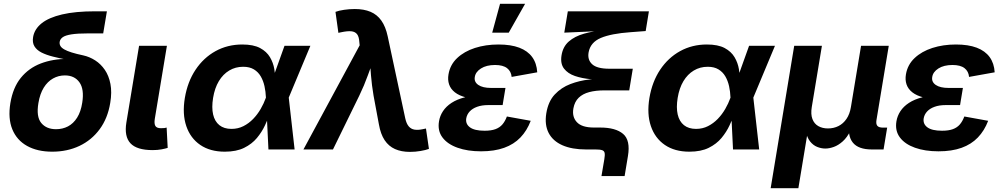

<svg xmlns="http://www.w3.org/2000/svg" viewBox="-20 -787 5280 1011"><path d="M255.1 11.7Q177 11.7 122.7 -18.5Q68.4 -48.7 44.9 -106.1Q21.4 -163.4 34.6 -244.2Q48.1 -325.8 89.7 -377.2Q131.4 -428.5 194.7 -452.8Q258 -477 335.9 -477L334.9 -472.2Q294 -480 258.9 -488.9Q223.8 -497.7 198.5 -510.5Q173.3 -523.4 161.3 -543.2Q149.3 -563 154.4 -592.5Q161.7 -634.1 199.2 -664.3Q236.8 -694.5 306.9 -711Q377 -727.5 481.4 -727.5H542.9L523.4 -611.2H445.8Q388.6 -611.2 356.4 -606.1Q324.2 -600.9 310.4 -591.1Q296.7 -581.2 294.3 -567Q292.4 -555.2 298 -545.2Q303.6 -535.3 318.3 -526.9Q332.9 -518.5 357.7 -510.7Q382.5 -502.9 418.7 -495.3Q451.6 -488 481.3 -469Q510.9 -450 532 -419.2Q553.1 -388.4 561.5 -345Q569.9 -301.6 560.5 -245.3Q547.3 -164.3 505 -106.8Q462.6 -49.2 398.3 -18.7Q334 11.7 255.1 11.7ZM274.9 -106.7Q309.6 -106.7 338 -121.5Q366.4 -136.4 386 -167.4Q405.7 -198.4 413.1 -246.6Q424.2 -317.1 398.3 -353.5Q372.4 -389.9 321.6 -389.9Q287.9 -389.9 259.1 -373.7Q230.4 -357.6 210.4 -325.5Q190.4 -293.3 182.3 -244.8Q170 -172.6 197.1 -139.6Q224.1 -106.7 274.9 -106.7Z M783.8 3.4Q700.2 3.4 666.8 -32.6Q633.5 -68.6 645.4 -141.7L712.3 -545.9H858.9L795.2 -161.8Q791 -135.8 798.1 -123.8Q805.2 -111.9 827.5 -111.9Q839.3 -111.9 846 -112.7Q852.6 -113.6 857.4 -115.3L863 -8.3Q851.5 -4.6 830.7 -0.6Q810 3.4 783.8 3.4Z M1163.8 11.7Q1086.7 11.7 1034.7 -23.7Q982.7 -59.2 961 -122.9Q939.3 -186.6 953.3 -271.3Q967.7 -356.8 1009.8 -419.9Q1051.9 -483 1115.1 -517.9Q1178.4 -552.7 1255.7 -552.7Q1314.5 -552.7 1349.4 -534.1Q1384.2 -515.4 1401.6 -485.8Q1419 -456.3 1424.5 -422.9Q1429.9 -389.6 1430.2 -360.5H1477.7L1500.3 -274.4L1531.3 0H1393.5L1380.2 -274.4Q1379 -304.5 1372.7 -333.2Q1366.4 -361.8 1353 -384.9Q1339.6 -407.9 1317.1 -421.6Q1294.5 -435.4 1260.5 -435.4Q1219.8 -435.4 1187 -415.7Q1154.2 -396.1 1132.3 -359.6Q1110.4 -323 1102 -271.4Q1093.8 -220.7 1102.2 -184.1Q1110.7 -147.5 1135.2 -127.9Q1159.8 -108.3 1198.8 -108.3Q1233.2 -108.3 1261.8 -122.8Q1290.4 -137.3 1313.2 -160.9Q1336 -184.6 1352.7 -213.5Q1369.4 -242.5 1379.7 -271.5L1478.1 -545.9H1614.4L1499.8 -271.5L1449.7 -191H1402.3Q1391.5 -161.9 1375.3 -127.1Q1359.2 -92.2 1332.9 -60.5Q1306.5 -28.8 1265.6 -8.6Q1224.7 11.7 1163.8 11.7Z M1577.8 0 1873.9 -548.4 1872 -566.6Q1870.4 -593.9 1860.1 -607.1Q1849.7 -620.3 1829.5 -622.3Q1809.3 -624.2 1777.2 -617.3L1761.8 -614.1L1746.5 -724.5Q1763.5 -731.1 1791.6 -735.3Q1819.7 -739.5 1848.3 -739.5Q1896.1 -739.5 1930.9 -724.9Q1965.7 -710.3 1988.1 -678.6Q2010.6 -646.9 2021.5 -595.7L2113.9 -164Q2120.1 -135.7 2132.3 -121.5Q2144.5 -107.3 2162.7 -104.4Q2180.9 -101.5 2204.8 -106.5L2223 -110.3L2238.6 -3Q2222.1 3.3 2194.6 8Q2167.2 12.8 2138.4 12.8Q2093.5 12.8 2060 -2.1Q2026.6 -17 2005.4 -48.8Q1984.2 -80.6 1975.2 -131.9L1947 -283.4Q1937.8 -337.3 1933.4 -390.7Q1928.9 -444.1 1925.2 -502.8H1959.3Q1936.3 -444.3 1917.1 -390.7Q1897.9 -337.1 1871.9 -283.4L1733.3 0Z M2512.9 9.8Q2442.1 9.8 2389.2 -9.1Q2336.3 -27.9 2309.8 -63.3Q2283.3 -98.7 2291.7 -148.5Q2296.3 -176.8 2312.6 -201.7Q2328.9 -226.5 2357.6 -245.3Q2386.3 -264.1 2428.6 -274.9Q2471 -285.8 2527.9 -285.8H2635.1L2626.7 -233.7H2550.7Q2517.1 -233.7 2492.5 -224.7Q2467.8 -215.8 2453.3 -200.2Q2438.8 -184.5 2435.2 -164.3Q2430.2 -134.7 2454.3 -116.7Q2478.5 -98.6 2531.6 -98.6Q2566.2 -98.6 2588.8 -106.9Q2611.4 -115.2 2625.6 -131.9Q2639.8 -148.6 2649.1 -173.6L2774.6 -150.9Q2754.9 -99 2720.5 -63.1Q2686 -27.1 2634.7 -8.7Q2583.4 9.8 2512.9 9.8ZM2524.4 -264.4Q2471.6 -264.4 2434.5 -273.9Q2397.5 -283.3 2375.2 -300.9Q2352.9 -318.5 2344.8 -342.5Q2336.6 -366.5 2341.6 -395.4Q2350.1 -446.2 2387.2 -481.2Q2424.2 -516.2 2480.8 -534.5Q2537.5 -552.7 2605 -552.7Q2670.2 -552.7 2714.4 -535.9Q2758.7 -519 2782.4 -486.4Q2806.1 -453.8 2808.9 -406.2L2674.1 -382Q2671.5 -411.3 2650.2 -428Q2628.8 -444.8 2586.8 -444.8Q2541.4 -444.8 2512.6 -426.5Q2483.8 -408.2 2480 -381Q2475.9 -355.2 2498.9 -339.6Q2521.8 -324 2565.6 -324H2641.6L2631.7 -264.4ZM2571.8 -615.1 2613.1 -767.1H2745.1L2658.9 -615.1Z M3147.1 140.1 3162.1 51.7Q3165.9 29.6 3163.8 18.6Q3161.7 7.5 3150.6 3.8Q3139.6 0 3115.4 0H3065.6Q2991.8 0 2941.5 -22.1Q2891.2 -44.3 2869.1 -86.8Q2847 -129.3 2856.5 -189.7Q2866.5 -252.3 2900.9 -289.3Q2935.4 -326.2 2983.3 -344.4Q3031.2 -362.6 3083 -368.3Q3134.8 -373.9 3179.6 -373.9L3178.4 -366.3Q3135 -366.3 3089.7 -370.2Q3044.4 -374.2 3007.3 -386.9Q2970.2 -399.6 2950.1 -425.5Q2929.9 -451.5 2936.7 -495Q2943.9 -541.2 2975.1 -568.5Q3006.2 -595.8 3055.2 -609.6Q3104.2 -623.5 3164.3 -629.3L3168 -624.5L2951.3 -615.1L2970 -727.5H3396.9L3379.9 -623.5L3300.2 -617.5Q3198.6 -610.3 3143.9 -587.3Q3089.2 -564.2 3079.5 -512Q3072.3 -472.5 3098.1 -448.8Q3123.9 -425.1 3188.4 -425.1H3312.1L3293.3 -311.1H3162.2Q3116.9 -311.1 3082.6 -302Q3048.3 -292.9 3027.1 -272.3Q3005.9 -251.7 2999.4 -217Q2991.2 -172 3017.6 -143.7Q3043.9 -115.4 3107.6 -115.4H3140.5Q3221.8 -115.4 3261.1 -81.9Q3300.4 -48.4 3286.5 34.7L3269 140.1Z M3610.1 11.7Q3533 11.7 3481 -23.7Q3429 -59.2 3407.3 -122.9Q3385.6 -186.6 3399.6 -271.3Q3414 -356.8 3456.1 -419.9Q3498.2 -483 3561.4 -517.9Q3624.7 -552.7 3702 -552.7Q3760.8 -552.7 3795.7 -534.1Q3830.5 -515.4 3847.9 -485.8Q3865.3 -456.3 3870.8 -422.9Q3876.2 -389.6 3876.5 -360.5H3924L3946.6 -274.4L3977.6 0H3839.8L3826.4 -274.4Q3825.3 -304.5 3819 -333.2Q3812.7 -361.8 3799.3 -384.9Q3785.9 -407.9 3763.3 -421.6Q3740.8 -435.4 3706.8 -435.4Q3666.1 -435.4 3633.3 -415.7Q3600.5 -396.1 3578.6 -359.6Q3556.7 -323 3548.3 -271.4Q3540.1 -220.7 3548.5 -184.1Q3557 -147.5 3581.5 -127.9Q3606.1 -108.3 3645.1 -108.3Q3679.4 -108.3 3708 -122.8Q3736.6 -137.3 3759.5 -160.9Q3782.3 -184.6 3799 -213.5Q3815.7 -242.5 3826 -271.5L3924.4 -545.9H4060.7L3946.1 -271.5L3896 -191H3848.6Q3837.8 -161.9 3821.6 -127.1Q3805.5 -92.2 3779.2 -60.5Q3752.8 -28.8 3711.9 -8.6Q3671 11.7 3610.1 11.7Z M4038 204.1 4162 -545.9H4307.9L4254.5 -223.3Q4248.3 -185.2 4257.9 -160.2Q4267.4 -135.2 4288.9 -123Q4310.4 -110.7 4339.7 -110.7Q4370.2 -110.7 4395.2 -123.3Q4420.2 -135.9 4437.3 -160.9Q4454.5 -185.9 4460.6 -223.3L4514 -545.9H4659.9L4595.1 -154.4Q4591.8 -133.9 4599.8 -124.4Q4607.9 -115 4629.7 -115H4651.5L4632.5 0H4570.6Q4500.1 0 4470.9 -35.9Q4441.7 -71.8 4453 -139.7L4461.3 -189H4485.3Q4476.5 -134.6 4458.4 -98.7Q4440.3 -62.9 4417.4 -42.5Q4394.5 -22 4370.6 -13.4Q4346.7 -4.8 4326 -4.8Q4304.6 -4.8 4283.1 -13.4Q4261.6 -22 4245.3 -42.6Q4229 -63.1 4222.6 -98.8Q4216.2 -134.6 4225 -189H4249L4183.9 204.1Z M4921.6 9.8Q4850.8 9.8 4797.9 -9.1Q4745 -27.9 4718.5 -63.3Q4692 -98.7 4700.3 -148.5Q4705 -176.8 4721.3 -201.7Q4737.6 -226.5 4766.3 -245.3Q4795 -264.1 4837.3 -274.9Q4879.7 -285.8 4936.5 -285.8H5043.8L5035.4 -233.7H4959.4Q4925.8 -233.7 4901.2 -224.7Q4876.5 -215.8 4862 -200.2Q4847.5 -184.5 4843.9 -164.3Q4838.9 -134.7 4863 -116.7Q4887.1 -98.6 4940.3 -98.6Q4974.9 -98.6 4997.5 -106.9Q5020.1 -115.2 5034.3 -131.9Q5048.5 -148.6 5057.8 -173.6L5183.3 -150.9Q5163.6 -99 5129.1 -63.1Q5094.7 -27.1 5043.4 -8.7Q4992.1 9.8 4921.6 9.8ZM4933.1 -264.4Q4880.3 -264.4 4843.2 -273.9Q4806.2 -283.3 4783.9 -300.9Q4761.6 -318.5 4753.5 -342.5Q4745.3 -366.5 4750.3 -395.4Q4758.8 -446.2 4795.9 -481.2Q4832.9 -516.2 4889.5 -534.5Q4946.2 -552.7 5013.7 -552.7Q5078.8 -552.7 5123.1 -535.9Q5167.4 -519 5191.1 -486.4Q5214.8 -453.8 5217.6 -406.2L5082.7 -382Q5080.2 -411.3 5058.9 -428Q5037.5 -444.8 4995.5 -444.8Q4950 -444.8 4921.3 -426.5Q4892.5 -408.2 4888.7 -381Q4884.6 -355.2 4907.6 -339.6Q4930.5 -324 4974.3 -324H5050.3L5040.4 -264.4Z"/></svg>

Font: Inter
Style: Italic
Weight: 400
Italic angle: -9.3988°
Designer: Rasmus Andersson
Foundry: rsms
Version: Version 4.001;git-66647c0bb